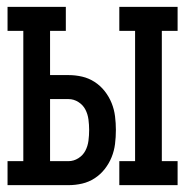

<svg xmlns="http://www.w3.org/2000/svg" viewBox="-20 -540 540 560"><path d="M328 0V-70H374V-450H328V-520H498V-450H452V-70H498V0ZM2 0V-70H48V-450H2V-520H172V-450H126V-321H180Q200 -321 219.5 -316.5Q239 -312 256 -301Q273 -290 285.5 -274Q298 -258 305.5 -239.5Q313 -221 315.5 -201Q318 -181 318 -161Q318 -140 315.5 -120Q313 -100 305.5 -81.5Q298 -63 285.5 -47Q273 -31 256 -20Q239 -9 219.5 -4.5Q200 0 180 0ZM126 -70H180Q195 -70 208.5 -78.5Q222 -87 229 -100.5Q236 -114 238 -129.5Q240 -145 240 -161Q240 -176 238 -191.5Q236 -207 229 -220.5Q222 -234 208.5 -242.5Q195 -251 180 -251H126Z"/></svg>

Font: Iosevka Curly Slab
Style: Regular
Weight: 400
Monospace: yes
Designer: Belleve Invis
Foundry: Belleve Invis
Version: Version 22.1.2; ttfautohint (v1.8.4)